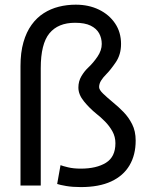

<svg xmlns="http://www.w3.org/2000/svg" viewBox="-20 -774 642 801"><path d="M65.5 0V-498Q65.5 -555 77.8 -597.8Q90 -640.5 111.8 -670.5Q133.5 -700.5 162.5 -719Q191.5 -737.5 225.5 -746Q259.5 -754.5 296 -754.5Q350 -754.5 392.8 -733.8Q435.5 -713 460.2 -676.2Q485 -639.5 485 -590.5Q485 -546.5 463 -514.2Q441 -482 423.5 -464.5Q409.5 -450.5 401.5 -437.5Q393.5 -424.5 393.5 -410.5Q393.5 -399.5 410 -383.5Q426.5 -367.5 453 -345.5Q473.5 -329 495 -307Q516.5 -285 531.2 -256Q546 -227 546 -187.5Q546 -127.5 520.2 -84Q494.5 -40.5 443.8 -17Q393 6.5 317.5 6.5Q282.5 6.5 256.2 2Q230 -2.5 218.5 -6.5L232.5 -85Q241 -81.5 263.8 -76Q286.5 -70.5 317 -70.5Q382.5 -70.5 422 -95Q461.5 -119.5 461.5 -176.5Q461.5 -203.5 449 -226Q436.5 -248.5 418.2 -267Q400 -285.5 382 -299.5Q354 -322 330.5 -350.8Q307 -379.5 307 -408.5Q307 -435 319.5 -456Q332 -477 347 -491Q369 -511.5 386.8 -537.8Q404.5 -564 404.5 -590.5Q404.5 -615 393.5 -635Q382.5 -655 358.2 -667Q334 -679 293 -679Q222.5 -679 186.2 -635Q150 -591 150 -489.5V0Z"/></svg>

Font: Epilogue
Style: Regular
Weight: 400
Designer: Tyler Finck
Foundry: Etcetera Type Co
Version: Version 2.112